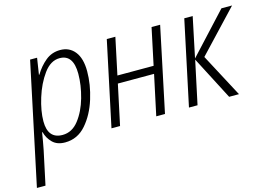

<svg xmlns="http://www.w3.org/2000/svg" viewBox="-132 -738 1634 1168"><g transform="rotate(-15 685.0 -154.0)"><path d="M111 -148Q111 -212 136 -293Q161 -374 204.5 -434Q248 -494 305 -494Q391 -494 391 -373Q391 -302 369 -224Q347 -146 305 -92Q263 -38 203 -38Q111 -38 111 -148ZM22 233 67 22Q72 -2 77 -31.5Q82 -61 86 -86H89Q99 -47 127.5 -18.5Q156 10 206 10Q285 10 338.5 -51.5Q392 -113 419.5 -202Q447 -291 447 -374Q447 -455 413 -498Q379 -541 321 -541Q268 -541 228.5 -508.5Q189 -476 161 -429H158L174 -532H130L-32 233Z M554 0 608 -253H836L782 0H837L949 -532H895L846 -301H618L667 -532H613L500 0Z M1042 0 1100 -272 1241 0H1303L1158 -273L1402 -532H1335L1101 -279L1154 -532H1101L988 0Z"/></g></svg>

Font: Noto Sans UI SemiCondensed Light
Style: Italic
Weight: 300
Width: 4
Designer: Monotype Design Team
Foundry: Monotype Imaging Inc.
Version: 1.001